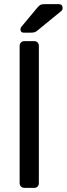

<svg xmlns="http://www.w3.org/2000/svg" viewBox="-20 -909 323 929"><path d="M98 0Q88 0 81.5 -6.5Q75 -13 75 -23V-687Q75 -697 81.5 -703.5Q88 -710 98 -710H145Q156 -710 162 -703.5Q168 -697 168 -687V-23Q168 -13 162 -6.5Q156 0 145 0ZM95 -751Q79 -751 79 -767Q79 -775 84 -780L159 -870Q168 -881 175 -885Q182 -889 196 -889H264Q283 -889 283 -869Q283 -862 278 -857L162 -762Q154 -755 147 -753Q140 -751 129 -751Z"/></svg>

Font: DVN-Rubik
Style: Regular
Weight: 400
Designer: Hubert and Fischer
Foundry: Hubert & Fischer
Version: Version 2.102